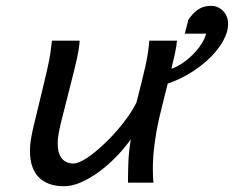

<svg xmlns="http://www.w3.org/2000/svg" viewBox="-20 -628 804 660"><path d="M627.4 -560.1Q643.1 -583.5 661.6 -595.7Q680.2 -607.9 705.1 -607.9Q717.3 -607.9 728 -603.3Q738.8 -598.6 746.8 -590.6Q754.9 -582.5 759.5 -570.8Q764.2 -559.1 764.2 -545.4Q764.2 -519 748 -489.3Q731.9 -459.5 703.9 -431.4Q675.8 -403.3 637.9 -379.4Q600.1 -355.5 556.6 -340.8Q549.8 -313 542.2 -283.4Q534.7 -253.9 527.3 -222.2Q517.6 -180.2 511.5 -134Q505.4 -87.9 505.4 -48.8Q505.4 -34.7 505.9 -22.7Q506.3 -10.7 507.8 0H419.9Q419.9 -36.1 421.4 -72.5Q422.9 -108.9 429.7 -148.9Q404.8 -114.7 375.5 -85.2Q346.2 -55.7 315.9 -34.2Q285.6 -12.7 255.9 -0.2Q226.1 12.2 200.2 12.2Q144 12.2 113.5 -18.3Q83 -48.8 83 -109.9Q83 -128.4 86.2 -148.7Q89.4 -168.9 95.2 -192.9L129.4 -334.5Q134.8 -356.9 139.2 -375.7Q143.6 -394.5 147.2 -412.4Q150.9 -430.2 153.6 -448.5Q156.2 -466.8 158.7 -488.3H253.9Q252 -460.9 244.4 -426.5Q236.8 -392.1 224.1 -342.8Q205.1 -268.6 191.7 -215.1Q178.2 -161.6 178.2 -136.7Q178.2 -100.1 192.9 -83Q207.5 -65.9 231.9 -65.9Q243.7 -65.9 261.5 -75Q279.3 -84 299.6 -99.9Q319.8 -115.7 341.6 -136.5Q363.3 -157.2 383.3 -180.4Q403.3 -203.6 420.7 -228.3Q438 -252.9 449.2 -275.9Q458.5 -313 466.1 -342.8Q473.6 -372.6 479.2 -397.7Q484.9 -422.9 488.3 -444.8Q491.7 -466.8 493.2 -488.3H588.4Q586.9 -470.7 581.8 -446.3Q576.7 -421.9 569.3 -391.6Q588.9 -398.4 608.2 -411.6Q627.4 -424.8 643.8 -441.4Q660.2 -458 672.1 -476.3Q684.1 -494.6 688.5 -512.2H615.2Z"/></svg>

Font: Andika New Basic
Style: Italic
Weight: 400
Italic angle: -14°
Designer: Victor Gaultney, Annie Olsen, Julie Remington, Don Collingsworth, Eric Hays
Foundry: SIL International
Version: Version 5.500